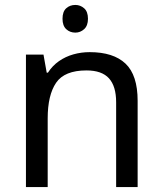

<svg xmlns="http://www.w3.org/2000/svg" viewBox="-20 -757 658 777"><path d="M285 -737Q305 -737 320.5 -723.5Q336 -710 336 -681Q336 -653 320.5 -639Q305 -625 285 -625Q263 -625 248 -639Q233 -653 233 -681Q233 -710 248 -723.5Q263 -737 285 -737ZM343 -546Q439 -546 488 -499.5Q537 -453 537 -349V0H450V-343Q450 -408 421 -440Q392 -472 330 -472Q241 -472 207 -422Q173 -372 173 -278V0H85V-536H156L169 -463H174Q192 -491 218.5 -509.5Q245 -528 277 -537Q309 -546 343 -546Z"/></svg>

Font: ltelugu25
Style: Book
Weight: 400
Designer: Jelle Bosma - Monotype Design Team
Foundry: Monotype Imaging Inc.
Version: Version 2.003